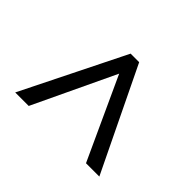

<svg xmlns="http://www.w3.org/2000/svg" viewBox="-101 -891 794 794"><g transform="rotate(45 296.0 -493.5)"><path d="M273 -719H323L541 -268H463L298 -627L128 -268H49Z"/></g></svg>

Font: tamil15
Style: Book
Weight: 400
Designer: Jelle Bosma - Monotype Design Team
Foundry: Monotype Imaging Inc.
Version: Version 2.003